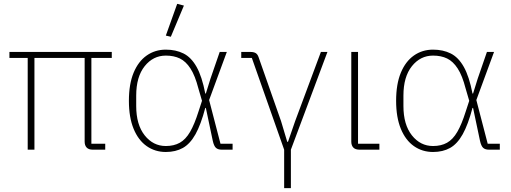

<svg xmlns="http://www.w3.org/2000/svg" viewBox="-20 -778 2658 998"><path d="M455 -477V-31H527V0H462Q441 0 430.5 -11Q420 -22 420 -42V-477H159V0H124V-477H29V-508H561V-477Z M1189 -31V0H1133Q1113 0 1102.5 -9.5Q1092 -19 1086 -46L1050 -217H1047Q1024 -130 996 -80Q968 -30 930.5 -9Q893 12 842 12Q786 12 742.5 -18.5Q699 -49 674.5 -108.5Q650 -168 650 -254Q650 -341 674.5 -400Q699 -459 742.5 -489.5Q786 -520 842 -520Q894 -520 934 -500Q974 -480 1002 -430Q1030 -380 1047 -292H1050L1074 -369L1122 -508H1159L1067 -258L1126 -31ZM842 -19Q884 -19 914.5 -36Q945 -53 968 -92.5Q991 -132 1012 -199L1030 -254L1011 -319Q994 -385 970 -422Q946 -459 915 -474Q884 -489 842 -489Q776 -489 732 -434Q688 -379 688 -281V-227Q688 -130 732 -74.5Q776 -19 842 -19ZM936 -749 868 -587 842 -593 901 -758Z M1457 200V0L1289 -477H1234V-508H1282Q1299 -508 1309 -502Q1319 -496 1324 -481L1441 -148L1473 -41H1477L1514 -148L1648 -508H1682L1492 0V200Z M1952 -31V0H1849Q1827 0 1816.5 -11Q1806 -22 1806 -42V-508H1841V-31Z M2578 -31V0H2522Q2502 0 2491.5 -9.5Q2481 -19 2475 -46L2439 -217H2436Q2413 -130 2385 -80Q2357 -30 2319.5 -9Q2282 12 2231 12Q2175 12 2131.5 -18.5Q2088 -49 2063.5 -108.5Q2039 -168 2039 -254Q2039 -341 2063.5 -400Q2088 -459 2131.5 -489.5Q2175 -520 2231 -520Q2283 -520 2323 -500Q2363 -480 2391 -430Q2419 -380 2436 -292H2439L2463 -369L2511 -508H2548L2456 -258L2515 -31ZM2231 -19Q2273 -19 2303.5 -36Q2334 -53 2357 -92.5Q2380 -132 2401 -199L2419 -254L2400 -319Q2383 -385 2359 -422Q2335 -459 2304 -474Q2273 -489 2231 -489Q2165 -489 2121 -434Q2077 -379 2077 -281V-227Q2077 -130 2121 -74.5Q2165 -19 2231 -19Z"/></svg>

Font: IBM Plex Sans ExtraLight
Style: Regular
Weight: 250
Designer: Mike Abbink, Paul van der Laan, Pieter van Rosmalen
Foundry: Bold Monday
Version: Version 3.201